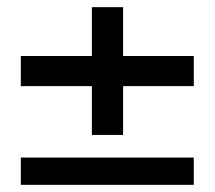

<svg xmlns="http://www.w3.org/2000/svg" viewBox="-20 -515 599 535"><path d="M38 0V-76H520V0ZM236 -139V-495H323V-139ZM38 -275V-359H520V-275Z"/></svg>

Font: DMSans_18ptMedium
Style: Regular
Weight: 500
Designer: Colophon Foundry, Jonny Pinhorn
Foundry: Colophon Foundry
Version: Version 4.004;gftools[0.9.30]